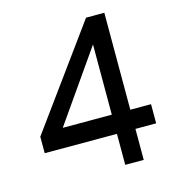

<svg xmlns="http://www.w3.org/2000/svg" viewBox="-100 -746 763 832"><g transform="rotate(-15 281.0 -330.0)"><path d="M360 0V-139H36V-213L361 -660H443V-225H536V-139H443V0ZM140 -225H360V-540Z"/></g></svg>

Font: Lil Grotesk Medium
Style: Regular
Weight: 500
Designer: Bastien Sozeau
Foundry: NBR — Bastien Sozeau
Version: Version 3.003; ttfautohint (v1.8.4.7-5d5b);gftools[0.9.33]